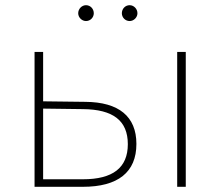

<svg xmlns="http://www.w3.org/2000/svg" viewBox="-20 -719 845 739"><path d="M113 0H299C434 0 505 -56 505 -165C505 -271 437 -326 309 -327L146 -329V-519H113ZM299 -29H146V-301L299 -299C415 -298 472 -255 472 -164C472 -73 414 -29 299 -29ZM662 0H695V-519H662ZM479 -638C495 -638 509 -652 509 -668C509 -685 495 -699 479 -699C462 -699 449 -685 449 -668C449 -652 462 -638 479 -638ZM311 -638C328 -638 341 -652 341 -668C341 -685 328 -699 311 -699C295 -699 281 -685 281 -668C281 -652 295 -638 311 -638Z"/></svg>

Font: Chess Sans ExtraLight
Style: Regular
Weight: 275
Designer: Wolf Bōese
Foundry: Wolf Bōese
Version: Version 7.223;Glyphs 3.3 (3306)